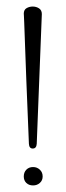

<svg xmlns="http://www.w3.org/2000/svg" viewBox="-20 -562 201 587"><path d="M80.1 -107.9Q69.3 -107.9 68.4 -122.1Q63.5 -241.2 60.5 -316.4Q57.6 -391.6 56.2 -433.6Q54.7 -475.6 54 -493.9Q53.2 -512.2 53 -516.1Q52.7 -520 52.7 -520Q52.7 -532.2 61.3 -537.1Q69.8 -542 80.1 -542Q90.8 -542 99.4 -536.4Q107.9 -530.8 107.9 -519L92.3 -122.1Q91.3 -107.9 80.1 -107.9ZM81.1 4.9Q68.4 4.9 60.5 -2.7Q52.7 -10.3 52.7 -22.5Q52.7 -35.2 60.5 -43.2Q68.4 -51.3 81.1 -51.3Q93.3 -51.3 101.8 -43.2Q110.4 -35.2 110.4 -22.5Q110.4 -10.3 101.8 -2.7Q93.3 4.9 81.1 4.9Z"/></svg>

Font: Gruppo
Style: Regular
Weight: 400
Designer: Vernon Adams
Foundry: Vernon Adams
Version: Version 1.001; ttfautohint (v1.8.4.7-5d5b);gftools[0.9.28]